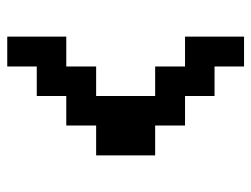

<svg xmlns="http://www.w3.org/2000/svg" viewBox="-103 -629 706 540"><g transform="rotate(90 250.0 -359.0)"><path d="M83 -26.4V-192.4H167V-276.4H250V-442.4H167V-526.4H83V-692.4H167V-609.4H250V-526.4H333V-442.4H417V-276.4H333V-192.4H250V-109.4H167V-26.4Z"/></g></svg>

Font: KH Dot Dougenzaka 12
Style: Regular
Weight: 400
Designer: Original version for X68000 by Keitarou Hiraki (http://hp.vector.co.jp/authors/VA000874/) / TrueType conversion by Homem
Version: Version 1.00.20150527